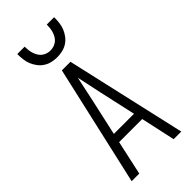

<svg xmlns="http://www.w3.org/2000/svg" viewBox="-303 -1044 1105 1105"><g transform="rotate(-45 250.0 -491.5)"><path d="M48 0 215 -735H285L452 0H390L344 -210H156L110 0ZM168 -265H332L282 -490Q274 -528 266 -565.5Q258 -603 250 -640Q242 -603 234 -565.5Q226 -528 218 -490ZM250 -807Q228 -807 206.5 -812Q185 -817 166.5 -829Q148 -841 134.5 -859Q121 -877 113 -897Q105 -917 102.5 -939Q100 -961 100 -983H160Q160 -969 161.5 -955Q163 -941 167.5 -927Q172 -913 179 -901Q186 -889 197 -880Q208 -871 222 -866.5Q236 -862 250 -862Q264 -862 278 -866.5Q292 -871 303 -880Q314 -889 321 -901Q328 -913 332.5 -927Q337 -941 338.5 -955Q340 -969 340 -983H400Q400 -961 397.5 -939Q395 -917 387 -897Q379 -877 365.5 -859Q352 -841 333.5 -829Q315 -817 293.5 -812Q272 -807 250 -807Z"/></g></svg>

Font: Iosevka Term Light
Style: Regular
Weight: 300
Monospace: yes
Designer: Belleve Invis
Foundry: Belleve Invis
Version: Version 9.0.1; ttfautohint (v1.8.3)